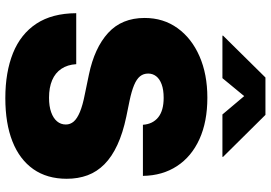

<svg xmlns="http://www.w3.org/2000/svg" viewBox="-166 -827 1002 710"><g transform="rotate(90 335.0 -472.0)"><path d="M342.8 9.3Q247.1 9.3 176.5 -19Q106 -47.4 67.6 -105.5Q29.3 -163.6 28.8 -252.9H217.3Q219.2 -220.7 234.4 -198Q249.5 -175.3 276.6 -163.8Q303.7 -152.3 341.3 -152.3Q373 -152.3 395 -160.2Q417 -168 428.7 -181.9Q440.4 -195.8 440.4 -214.4Q440.4 -231 429.4 -243.7Q418.5 -256.3 393.8 -266.6Q369.1 -276.9 328.6 -284.7L255.9 -299.8Q157.2 -320.3 101.8 -370.8Q46.4 -421.4 46.4 -505.9Q46.4 -575.2 84 -627.4Q121.6 -679.7 188 -708.7Q254.4 -737.8 341.3 -737.8Q430.2 -737.8 494.6 -708.5Q559.1 -679.2 594.2 -625.5Q629.4 -571.8 630.4 -499.5H441.4Q439 -535.6 414.1 -555.9Q389.2 -576.2 341.8 -576.2Q312 -576.2 292 -568.8Q272 -561.5 262 -548.6Q252 -535.6 252 -519Q252 -501.5 262.2 -488.8Q272.5 -476.1 294.9 -466.8Q317.4 -457.5 352.1 -450.2L411.6 -438Q472.2 -425.3 515.9 -405Q559.6 -384.8 587.4 -357.2Q615.2 -329.6 628.2 -294.7Q641.1 -259.8 641.1 -217.8Q641.1 -145 605.5 -94.2Q569.8 -43.5 503.2 -17.1Q436.5 9.3 342.8 9.3ZM269 -793.5H111.8V-795.9L266.6 -952.6H404.8L560.1 -795.9V-793.5H403.3L335.4 -874Z"/></g></svg>

Font: Inter 18pt Black
Style: Regular
Weight: 900
Designer: Rasmus Andersson
Foundry: rsms
Version: Version 4.001;git-66647c0bb